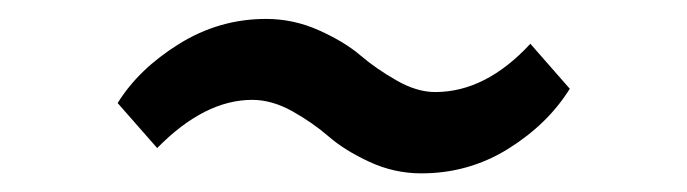

<svg xmlns="http://www.w3.org/2000/svg" viewBox="-20 -400 730 204"><path d="M147 -242.7 105 -290.5Q127.4 -326.7 170.2 -353.3Q212.9 -379.9 262.7 -379.9Q292 -379.9 319.1 -367.7Q346.2 -355.5 363 -341.1Q379.9 -326.7 401.4 -314.5Q422.9 -302.2 442.4 -302.2Q496.1 -302.2 543.5 -353.5L585.4 -305.7Q562 -268.1 520 -241.9Q478 -215.8 427.7 -215.8Q398.9 -215.8 372.6 -228Q346.2 -240.2 329.3 -254.9Q312.5 -269.5 290.8 -281.7Q269 -293.9 248 -293.9Q197.3 -293.9 147 -242.7Z"/></svg>

Font: HaufeMerriweather
Style: Regular
Weight: 400
Designer: Eben Sorkin ( eben@eyebytes.com )
Foundry: Eben Sorkin
Version: Version 1.56